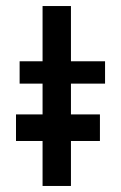

<svg xmlns="http://www.w3.org/2000/svg" viewBox="-20 -616 400 636"><path d="M215 -339V-237H311V-149H215V0H121V-149H33V-237H121V-339H45V-413H121V-596H215V-413H328V-339Z"/></svg>

Font: Josefin Sans
Style: Regular
Weight: 400
Designer: Santiago Orozco
Foundry: Typemade
Version: Version 2.000